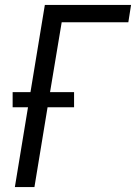

<svg xmlns="http://www.w3.org/2000/svg" viewBox="-20 -755 549 775"><path d="M40 0 93 -322H31V-383H103L161 -735H509L498 -665H229L182 -383H279V-322H172L119 0Z"/></svg>

Font: Iosevka Term Curly Oblique
Style: Regular
Weight: 400
Italic angle: -9°
Designer: Belleve Invis
Foundry: Belleve Invis
Version: Version 32.3.0